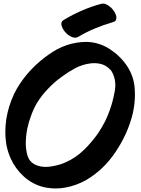

<svg xmlns="http://www.w3.org/2000/svg" viewBox="-20 -1021 790 1072"><path d="M417 -815.4Q462.9 -842.8 510.7 -862.3Q559.6 -882.8 610.4 -897.5Q619.1 -899.4 623 -903.3Q627.9 -908.2 628.9 -914.1Q632.8 -928.7 622.1 -949.2Q611.3 -969.7 593.8 -983.4Q583 -993.2 570.3 -998Q563.5 -1001 555.7 -1001Q551.8 -1001 546.9 -1000Q490.2 -985.4 437.5 -961.9Q384.8 -939.5 335 -909.2Q317.4 -898.4 324.2 -877Q331.1 -854.5 349.6 -835.9Q364.3 -821.3 383.8 -813.5Q402.3 -806.6 417 -815.4ZM610.4 -608.4Q630.9 -564.5 620.1 -508.8Q609.4 -452.1 594.7 -411.1Q583 -377 566.4 -342.8Q548.8 -309.6 529.3 -279.3Q494.1 -228.5 449.2 -184.6Q404.3 -140.6 347.7 -115.2Q316.4 -100.6 272.5 -92.8Q227.5 -84 191.4 -95.7Q171.9 -101.6 156.2 -115.2Q141.6 -127.9 133.8 -151.4Q123 -187.5 124 -227.5Q125 -267.6 132.8 -304.7Q140.6 -341.8 154.3 -377Q167 -413.1 186.5 -446.3Q212.9 -489.3 250 -527.3Q286.1 -565.4 328.1 -594.7Q362.3 -620.1 402.3 -641.6Q443.4 -662.1 485.4 -667Q514.6 -670.9 542 -664.1Q570.3 -657.2 590.8 -636.7Q597.7 -630.9 602.5 -624Q607.4 -616.2 610.4 -608.4ZM687.5 -655.3Q649.4 -710.9 589.8 -749Q530.3 -786.1 460.9 -787.1Q348.6 -786.1 251 -715.8Q153.3 -646.5 92.8 -555.7Q54.7 -500 32.2 -428.7Q9.8 -357.4 9.8 -285.2Q9.8 -246.1 16.6 -208Q24.4 -169.9 40 -135.7Q65.4 -79.1 113.3 -35.2Q161.1 7.8 222.7 23.4Q257.8 31.2 292 31.2Q318.4 31.2 343.8 26.4Q404.3 15.6 459 -14.6Q558.6 -72.3 626 -173.8Q693.4 -274.4 720.7 -384.8Q733.4 -438.5 733.4 -493.2Q733.4 -508.8 732.4 -523.4Q728.5 -594.7 687.5 -655.3Z"/></svg>

Font: TroubleSide
Style: Comic
Weight: 400
Designer: Koroletov
Version: 1_5